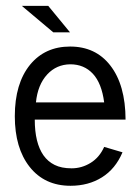

<svg xmlns="http://www.w3.org/2000/svg" viewBox="-20 -609 467 639"><path d="M140.6 -589.4 212.9 -501.5H157.2L52.7 -589.4ZM99.6 -268.1Q99.6 -268.1 326.7 -268.1Q318.4 -332 289.1 -363.5Q259.8 -395 213.9 -395Q168 -394.5 137.2 -361.3Q105.5 -327.1 99.6 -268.1ZM397.9 -210.9Q397.9 -210.9 95.7 -210.9Q95.7 -133.8 124.5 -92.3Q139.2 -71.3 161.9 -60.1Q184.6 -48.8 218.3 -48.8Q252 -48.8 281.5 -66.9Q311 -85 326.7 -120.1Q326.7 -120.1 387.7 -102.1Q364.3 -46.9 319.3 -18.8Q274.4 9.3 214.8 9.3Q128.4 9.3 78.6 -53.7Q29.3 -116.2 29.3 -222.2Q29.3 -331.1 80.1 -393.6Q129.9 -454.1 213.4 -454.1Q297.9 -454.1 346.7 -391.6Q397.5 -326.7 397.9 -210.9Z"/></svg>

Font: Meera
Style: Regular
Weight: 400
Designer: Hussain KH and Suresh P for Swathanthra Malayalam Computing (SMC)
Version: Version 7.0.0+20221109